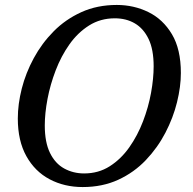

<svg xmlns="http://www.w3.org/2000/svg" viewBox="-20 -745 782 776"><path d="M314 11Q240 11 180.5 -20.5Q121 -52 86.5 -114Q52 -176 52 -266Q52 -324 68 -387Q84 -450 116.5 -510Q149 -570 197 -618.5Q245 -667 309 -696Q373 -725 452 -725Q521 -725 580 -696Q639 -667 675 -606.5Q711 -546 711 -450Q711 -395 695.5 -332Q680 -269 648.5 -208.5Q617 -148 569.5 -98Q522 -48 458 -18.5Q394 11 314 11ZM320 -44Q378 -44 423.5 -73Q469 -102 502.5 -149.5Q536 -197 558 -254.5Q580 -312 590.5 -370Q601 -428 601 -477Q601 -545 580.5 -587.5Q560 -630 525 -650.5Q490 -671 444 -671Q386 -671 340 -642Q294 -613 260.5 -565.5Q227 -518 205 -460.5Q183 -403 172 -345Q161 -287 161 -238Q161 -170 182 -127Q203 -84 239.5 -64Q276 -44 320 -44Z"/></svg>

Font: Noto Serif
Style: Italic
Weight: 400
Italic angle: -12°
Designer: Monotype Design Team
Foundry: Monotype Imaging Inc.
Version: Version 2.013